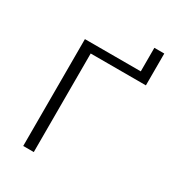

<svg xmlns="http://www.w3.org/2000/svg" viewBox="-191 -913 930 1024"><g transform="rotate(30 273.5 -401.5)"><path d="M456 -803H517V-607H177V0H112V-658H456Z"/></g></svg>

Font: EauTestSC Semilight
Style: Regular
Weight: 300
Designer: Christian Thalmann (Catharsis Fonts)
Version: Version 0.001;PS 000.001;hotconv 1.0.88;makeotf.lib2.5.64775